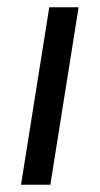

<svg xmlns="http://www.w3.org/2000/svg" viewBox="-20 -510 275 530"><path d="M38 0 116 -490H197L119 0Z"/></svg>

Font: Nunito Sans 10pt SemiCondensed
Style: Italic
Weight: 400
Width: 4
Italic angle: -9°
Designer: Vernon Adams
Foundry: Vernon Adams
Version: Version 3.101;gftools[0.9.27]